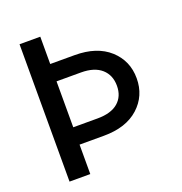

<svg xmlns="http://www.w3.org/2000/svg" viewBox="-131 -841 905 955"><g transform="rotate(-20 322.0 -363.5)"><path d="M75.7 -727.1H185.5V-582.5H314.5Q432.1 -582.5 498.8 -522.2Q565.4 -461.9 565.4 -369.1Q565.4 -276.4 498.8 -216.1Q432.1 -155.8 314.5 -155.8H185.5V0H75.7ZM185.5 -247.6H314.5Q385.7 -247.6 423.1 -279.5Q460.4 -311.5 460.4 -367.7Q460.4 -424.3 422.9 -457.5Q385.3 -490.7 314.5 -490.7H185.5Z"/></g></svg>

Font: Karasuma Gothic
Style: Regular
Weight: 500
Designer: Rasmus Andersson / Ryoko Nishizuka
Foundry: Genbu
Version: Version 1.00